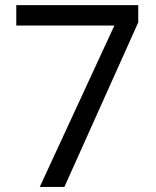

<svg xmlns="http://www.w3.org/2000/svg" viewBox="-20 -734 612 754"><path d="M232.9 0 522.9 -646V-713.9H43.9V-633.8H429.2L136.2 0Z"/></svg>

Font: Noto Naskh Arabic
Style: Regular
Weight: 400
Designer: Monotype Design Team
Foundry: Monotype Imaging Inc.
Version: Version 1.07